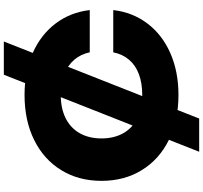

<svg xmlns="http://www.w3.org/2000/svg" viewBox="-48 -864 1034 977"><g transform="rotate(-90 468.5 -375.0)"><path d="M746.3 -872 354.3 122H185.3L577.3 -872ZM474.1 16.6Q343.9 16.6 245 -32.4Q146.1 -81.4 91.7 -170.1Q37.2 -258.7 37.2 -375Q37.2 -491.3 91.7 -579.9Q146.1 -668.6 245 -717.6Q343.9 -766.6 474.1 -766.6Q593.3 -766.6 687 -725.3Q780.7 -684.1 837.8 -608.7Q894.9 -533.3 906.2 -434.8H691.3Q681.6 -480.8 653.2 -513.9Q624.9 -547 579 -564.7Q533.2 -582.3 473.8 -582.3Q405.6 -582.3 355.9 -557.4Q306.2 -532.6 279.6 -485.7Q253.1 -438.8 253.1 -375Q253.1 -311.2 279.6 -264.3Q306.2 -217.4 355.9 -192.6Q405.6 -167.7 473.8 -167.7Q533.9 -167.7 579.4 -184.5Q624.9 -201.3 653.2 -234.4Q681.6 -267.5 691.3 -315.2H906.2Q894.9 -216.7 837.8 -141.3Q780.7 -65.9 687 -24.7Q593.3 16.6 474.1 16.6Z"/></g></svg>

Font: Unbounded Variable
Style: Regular
Weight: 400
Designer: Luke Prowse, Jean-Baptiste Morizot, Fátima Lázaro, Florian Runge
Foundry: NaN
Version: Version 1.600;FEAKit 1.0